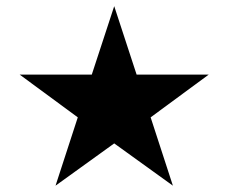

<svg xmlns="http://www.w3.org/2000/svg" viewBox="-20 -769 741 623"><path d="M43.9 -526.9H277.8L350.6 -749L423.3 -526.9H657.2L468.8 -388.2L541 -166.5L350.6 -303.7L160.2 -166.5L232.4 -388.2Z"/></svg>

Font: Vazir Medium FD-UI
Style: Medium-FD-UI
Weight: 500
Designer: Saber Rastikerdar
Foundry: Saber Rastikerdar
Version: Version 30.1.0